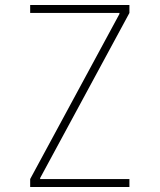

<svg xmlns="http://www.w3.org/2000/svg" viewBox="-20 -750 640 770"><path d="M101 0V-32L459 -694V-698H101V-730H499V-698L141 -36V-32H499V0Z"/></svg>

Font: M PLUS Code Latin Expanded ExtraLight
Style: Regular
Weight: 250
Width: 7
Designer: Coji Morishita
Foundry: UNDERFOREST DESIGN
Version: Version 1.002; ttfautohint (v1.8.3)